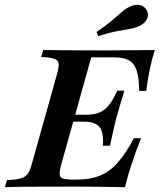

<svg xmlns="http://www.w3.org/2000/svg" viewBox="-41 -779 664 799"><path d="M-21 0 -12.1 -29Q27.4 -31.5 46.8 -37.1Q66.1 -42.7 75.4 -56.9Q84.7 -71 91.9 -98.4L196.8 -472.6Q204.8 -501.6 202.8 -515.3Q200.8 -529 183.9 -534.7Q166.9 -540.3 130.6 -541.9L138.7 -571Q172.6 -570.2 226.2 -569.8Q279.8 -569.4 353.2 -569.4Q385.5 -569.4 415.7 -569.4Q446 -569.4 475.8 -569.8Q505.6 -570.2 537.1 -570.2Q568.5 -570.2 603.2 -571Q590.3 -529.8 581.9 -488.7Q573.4 -447.6 567.7 -400.8H537.9Q537.9 -452.4 528.6 -483.1Q519.4 -513.7 496.8 -527Q474.2 -540.3 435.5 -540.3H338.7L213.7 -93.5Q202.4 -54 210.9 -42.7Q219.4 -31.5 260.5 -31.5H276.6Q333.1 -31.5 373.8 -47.6Q414.5 -63.7 448.4 -101.6Q482.3 -139.5 516.1 -204H546Q521 -140.3 505.2 -91.9Q489.5 -43.5 479 0Q438.7 -0.8 406.5 -1.2Q374.2 -1.6 346.4 -2Q318.5 -2.4 292.3 -2.4Q266.1 -2.4 238.7 -2.4Q151.6 -2.4 86.7 -2Q21.8 -1.6 -21 0ZM237.1 -272.6 245.2 -301.6H406.5L398.4 -272.6ZM387.1 -172.6Q391.1 -227.4 373.4 -250Q355.6 -272.6 309.7 -272.6L318.5 -301.6Q350 -301.6 372.6 -310.9Q395.2 -320.2 412.5 -341.9Q429.8 -363.7 446.8 -401.6H476.6Q472.6 -387.1 466.9 -369.4Q461.3 -351.6 455.2 -330.6Q449.2 -309.7 442.7 -286.3Q439.5 -274.2 436.7 -262.5Q433.9 -250.8 431 -238.3Q428.2 -225.8 425 -210.1Q421.8 -194.4 416.9 -172.6ZM367.7 -629 360.5 -646Q400 -672.6 424.2 -693.1Q448.4 -713.7 465.3 -728.6Q482.3 -743.5 500 -751.6Q522.6 -762.1 541.9 -757.7Q561.3 -753.2 570.2 -734.7Q579 -716.9 570.6 -699.6Q562.1 -682.3 539.5 -671Q521.8 -662.9 499.6 -658.9Q477.4 -654.8 446 -649.2Q414.5 -643.5 367.7 -629Z"/></svg>

Font: Playfair 5pt SemiExpanded Light
Style: Bold Italic
Weight: 700
Italic angle: -15.6°
Version: Version 2.001;gftools[0.9.30]